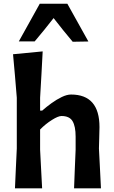

<svg xmlns="http://www.w3.org/2000/svg" viewBox="-20 -1026 623 1046"><path d="M61.5 0Q64 -54.5 66.2 -104.8Q68.5 -155 71.5 -217V-493.5Q66.5 -555 61.5 -613.8Q56.5 -672.5 51 -730.5L212.5 -746Q209.5 -686.5 206 -624Q202.5 -561.5 198.5 -493.5V-423.5H210Q232.5 -443.5 260.5 -463.8Q288.5 -484 316.5 -497.5Q344.5 -511 367 -511Q522 -511 522 -333.5Q522 -301 520.5 -271.2Q519 -241.5 519 -217Q522 -155 524.8 -104.5Q527.5 -54 530 0H383.5Q385.5 -54 387.5 -104Q389.5 -154 392 -210.5V-281.5Q392 -338 375.2 -366Q358.5 -394 315 -394Q297 -394 262.8 -372.5Q228.5 -351 198.5 -320.5V-210.5Q201.5 -154 204 -104Q206.5 -54 209.5 0ZM376 -798.5Q350 -829.5 323.5 -862.2Q297 -895 272 -927.5Q247 -895.5 221 -863.2Q195 -831 169 -800.5H82.5Q111.5 -852.5 139.8 -903.5Q168 -954.5 196.5 -1005.5H347Q375.5 -955 403.8 -903.5Q432 -852 461.5 -800Z"/></svg>

Font: Commissioner Loud SemiBold
Style: Regular
Weight: 600
Designer: Kostas Bartsokas
Foundry: Kostas Bartsokas
Version: Version 1.000; ttfautohint (v1.8.3)